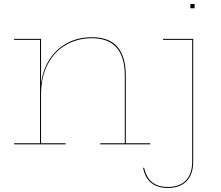

<svg xmlns="http://www.w3.org/2000/svg" viewBox="-20 -717 1099 954"><path d="M726 -5V0H478V-5H600V-342Q600 -527 436 -527Q366 -527 308.5 -494.5Q251 -462 217.5 -398.5Q184 -335 184 -246V-5H306V0H50V-5H179V-519H50V-524H184V-307H185Q194 -373 227.5 -424Q261 -475 314.5 -503.5Q368 -532 436 -532Q524 -532 564.5 -483Q605 -434 605 -342V-5ZM940 -524V84Q940 150 906.5 183.5Q873 217 815 217Q711 217 691 117L696 116Q707 165 736 188.5Q765 212 815 212Q871 212 903 180Q935 148 935 84V-519H790V-524ZM947 -697V-676H926V-697Z"/></svg>

Font: Hepta Slab Hairline
Style: Regular
Weight: 400
Designer: Michael LaGattuta
Foundry: Michael LaGattuta
Version: Version 1.100; ttfautohint (v1.8) -l 8 -r 50 -G 200 -x 14 -D